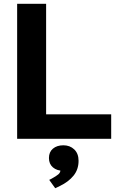

<svg xmlns="http://www.w3.org/2000/svg" viewBox="-20 -723 619 1000"><path d="M69.3 0V-703.1H220.2V-127.4H559.1V0ZM267.6 257.3 236.3 213.9 248 208Q273.9 193.8 284.4 184.6Q294.9 175.3 294.9 161.6V151.9L309.6 166.5Q276.4 166.5 255.6 148.7Q234.9 130.9 234.9 100.1Q234.9 68.8 255.6 51.3Q276.4 33.7 310.1 33.7Q344.2 33.7 366.7 55.2Q389.2 76.7 389.2 114.3Q389.2 159.7 363 191.9Q336.9 224.1 292 245.6Z"/></svg>

Font: Schibsted Grotesk
Style: Bold
Weight: 700
Designer: Bakken & Baeck AS, Henrik Kongsvoll
Foundry: Schibsted ASA
Version: Version 1.100;gftools[0.9.25]